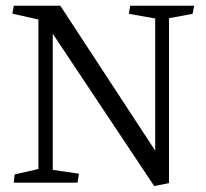

<svg xmlns="http://www.w3.org/2000/svg" viewBox="-20 -627 708 659"><path d="M111.8 -560.1V-46.9L30.3 -28.3L27.3 0H246.1L251 -30.8L161.1 -43.9V-511.2L509.3 11.7L560.1 1.5V-564.5L641.1 -579.6L646.5 -607.4H426.8L422.4 -579.6L512.7 -563.5V-109.9L187 -607.4H27.3L22.5 -580.1Z"/></svg>

Font: Neuton Light
Style: Regular
Weight: 300
Designer: Brian M Zick
Foundry: Brian M Zick
Version: Version 1.560